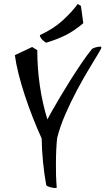

<svg xmlns="http://www.w3.org/2000/svg" viewBox="-20 -914 531 968"><path d="M258 34Q251 34 234.5 30Q218 26 213 19Q203 -36 197 -96.5Q191 -157 190 -216Q168 -264 146 -320Q124 -376 105 -433.5Q86 -491 73 -543.5Q60 -596 55 -636L142 -677L168 -661Q168 -570 181 -481Q194 -392 219 -312Q224 -322 240.5 -351.5Q257 -381 281 -421.5Q305 -462 333 -506.5Q361 -551 389 -592.5Q417 -634 442 -665Q447 -671 461.5 -675Q476 -679 485 -679Q491 -679 491 -674Q491 -669 473 -639.5Q455 -610 427 -563.5Q399 -517 368 -459Q337 -401 310 -339Q283 -277 268 -218Q262 -160 262 -87Q262 -20 264 3Q266 26 266 31Q266 34 258 34ZM214 -699Q207 -700 194 -713Q181 -726 181 -737Q249 -768 296 -811Q343 -854 372 -894L388 -884L400 -797Q355 -759 312.5 -737.5Q270 -716 214 -699Z"/></svg>

Font: Julee
Style: Regular
Weight: 400
Designer: Julian Tunni
Foundry: Julian Tunni
Version: Version 1.002; ttfautohint (v1.8.4.7-5d5b);gftools[0.9.23]